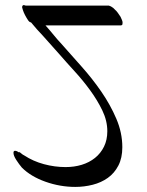

<svg xmlns="http://www.w3.org/2000/svg" viewBox="-20 -709 580 755"><path d="M66 -50Q55 -63 44 -80Q33 -97 33 -108Q33 -116 39 -116Q46 -116 56 -109V-110Q55 -111 55 -112Q55 -113 62.5 -106.5Q70 -100 75 -98Q110 -75 152.5 -63.5Q195 -52 238 -52Q272 -52 301.5 -61Q331 -70 353.5 -88Q376 -106 389 -132.5Q402 -159 402 -193Q402 -234 382.5 -274.5Q363 -315 334.5 -354Q306 -393 273.5 -428.5Q241 -464 215 -494L149 -568Q124 -594 102 -621Q96 -621 90 -630Q84 -639 78.5 -649.5Q73 -660 70 -669.5Q67 -679 67 -680Q67 -689 74 -689Q75 -689 81 -687H408Q416 -685 425 -678L434 -669Q436 -668 436.5 -667Q437 -666 439 -664L443 -659L454 -643Q457 -636 459.5 -630.5Q462 -625 462 -620Q462 -619 461.5 -614Q461 -609 453 -609H159Q176 -590 191 -571.5Q206 -553 222 -536Q259 -494 301 -447Q343 -400 378.5 -348.5Q414 -297 437.5 -242Q461 -187 461 -130Q461 -88 445.5 -58Q430 -28 404 -9.5Q378 9 344.5 17.5Q311 26 276 26Q216 26 158.5 5.5Q101 -15 66 -50Z"/></svg>

Font: Asar
Style: Regular
Weight: 400
Designer: Eben Sorkin
Foundry: Eben Sorkin, Pria Ravichandran
Version: Version 1.003; ttfautohint (v1.3) -l 8 -r 50 -G 0 -x 0 -H 45